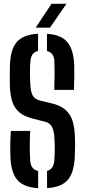

<svg xmlns="http://www.w3.org/2000/svg" viewBox="-20 -986 448 1014"><path d="M181.5 8Q104.5 3 71.2 -36Q38 -75 35 -158Q34.5 -181.5 34.2 -203.8Q34 -226 34.8 -248.5Q35.5 -271 37.5 -294.5H139.5Q137.5 -254.5 137.2 -214.5Q137 -174.5 139.5 -139Q141 -115.5 151 -101.5Q161 -87.5 181.5 -83ZM228.5 7.5V-83.5Q247 -88.5 256 -102.2Q265 -116 267 -139Q268.5 -161.5 269 -181Q269.5 -200.5 269 -220.5Q268.5 -240.5 267 -264.5Q265 -294 255 -315Q245 -336 218.5 -343L151.5 -360Q106.5 -371.5 81 -393.8Q55.5 -416 44.5 -450.5Q33.5 -485 32 -533Q31.5 -560 31.8 -588Q32 -616 32.5 -643.5Q35.5 -726 69 -764.5Q102.5 -803 181 -808V-717Q161.5 -712.5 152 -698.8Q142.5 -685 140.5 -662Q138 -630 138.2 -597.5Q138.5 -565 140.5 -533Q142.5 -501 153 -481.5Q163.5 -462 191 -455L251.5 -440.5Q299 -429.5 325.5 -406.2Q352 -383 363 -347.8Q374 -312.5 375.5 -264.5Q376.5 -243.5 376.5 -226.5Q376.5 -209.5 376 -193.2Q375.5 -177 375 -158Q371.5 -75 338 -36Q304.5 3 228.5 7.5ZM266.5 -511.5Q268 -549 268.2 -586.8Q268.5 -624.5 267 -662Q266.5 -684.5 256.8 -698Q247 -711.5 228 -716.5V-807.5Q301.5 -803 335 -764.2Q368.5 -725.5 372 -643Q373 -618.5 372.5 -582.8Q372 -547 370.5 -511.5ZM168.5 -840 252 -966H331L244 -840Z"/></svg>

Font: Big Shoulders Stencil Display Thin
Style: Bold
Weight: 700
Version: Version 2.001